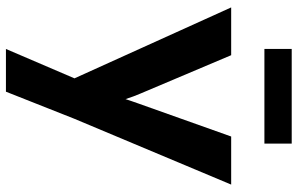

<svg xmlns="http://www.w3.org/2000/svg" viewBox="-198 -575 1003 647"><g transform="rotate(90 303.5 -251.5)"><path d="M145 230 244 -1 5 -529H166L295 -224Q305 -201 314 -173Q317 -183 321 -194Q325 -205 329 -217L440 -529H602L380 0L289 230ZM145 -641V-733H464V-641Z"/></g></svg>

Font: Lexend Deca SemiBold
Style: Regular
Weight: 600
Designer: Bonnie Shaver-Troup, Thomas Jockin
Foundry: Lexend
Version: Version 1.008; ttfautohint (v1.8.4.7-5d5b)